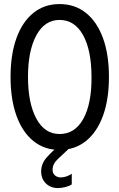

<svg xmlns="http://www.w3.org/2000/svg" viewBox="-20 -748 602 968"><path d="M280.3 7.8Q203.6 7.8 148.2 -37.1Q92.8 -82 63 -164.6Q33.2 -247.1 33.2 -360.4Q33.2 -473.1 63 -555.7Q92.8 -638.2 148.2 -682.9Q203.6 -727.5 280.3 -727.5Q357.4 -727.5 413.3 -682.9Q469.2 -638.2 499.3 -555.7Q529.3 -473.1 529.3 -360.4Q529.3 -247.1 499.3 -164.6Q469.2 -82 413.3 -37.1Q357.4 7.8 280.3 7.8ZM280.3 -72.3Q357.9 -72.3 400.1 -148.9Q442.4 -225.6 441.4 -360.4Q440.9 -496.1 398.4 -571.8Q356 -647.5 280.3 -647.5Q205.1 -647.5 163.1 -569.6Q121.1 -491.7 121.1 -360.4Q121.1 -228.5 163.1 -150.4Q205.1 -72.3 280.3 -72.3ZM272.5 200.2Q235.4 200.2 211.4 176.8Q187.5 153.3 187.5 116.2Q187.5 78.1 214.1 47.4Q240.7 16.6 282.2 -17.6L329.1 0Q299.3 28.3 272.2 53.2Q245.1 78.1 245.1 108.4Q245.1 126 257.1 136.2Q269 146.5 287.1 146.5Q301.8 146.5 317.9 140.4Q334 134.3 341.8 127.9V181.6Q331.1 189.5 310.3 194.8Q289.6 200.2 272.5 200.2Z"/></svg>

Font: Reddit Mono
Style: Regular
Weight: 400
Monospace: yes
Designer: Stephen Hutchings
Foundry: Reddit
Version: Version 1.014; ttfautohint (v1.8.4.7-5d5b)